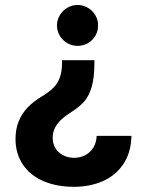

<svg xmlns="http://www.w3.org/2000/svg" viewBox="-20 -552 578 766"><path d="M265.1 -105.4Q240.7 -90 224.8 -75.3Q208.8 -60.5 199.5 -42.4Q190.1 -24.3 190.1 -2.6Q190.1 21.2 201.4 39.5Q212.7 57.7 232.3 67.6Q251.9 77.6 275.6 77.6Q298.9 77.6 319.1 67.5Q339.2 57.3 351.9 37.5Q364.5 17.7 365.7 -9.9H504.4Q503 56.6 472.3 102.3Q441.7 148 390.2 170.7Q338.8 193.3 274.8 193.3Q206.4 193.3 153.5 170.7Q100.6 148 71.3 104.6Q41.9 61.2 41.9 2.2Q41.9 -37 54.7 -68.3Q67.4 -99.6 90.8 -123.8Q114.2 -147.9 148 -168.1Q176.7 -185.3 193.7 -202.6Q210.7 -220 219 -243.4Q227.2 -266.8 227.5 -300.6V-311.8H356.7V-300.6Q356.4 -242 345.9 -205.8Q335.5 -169.6 316.5 -147.7Q297.4 -125.8 265.1 -105.4ZM371.2 -450.2Q371.5 -428.2 360.5 -409.4Q349.5 -390.6 330.5 -379.8Q311.4 -369 289.2 -369Q267.6 -369 248.6 -379.8Q229.6 -390.6 218.5 -409.5Q207.4 -428.4 207.2 -450.2Q207.4 -472.4 218.5 -491.1Q229.6 -509.8 248.6 -521Q267.6 -532.2 289.2 -532.2Q311.4 -532.2 330.5 -521Q349.5 -509.8 360.5 -491.2Q371.5 -472.6 371.2 -450.2Z"/></svg>

Font: Pretendard Variable
Style: Regular
Weight: 400
Designer: Base glyphs from Inter by Rasmus Andersson; Hangul glyphs from Noto Sans CJK(Source Han Sans) by Jang Soo-young and Kang
Foundry: Kil Hyung-jin
Version: Version 1.100;FEAKit 1.0